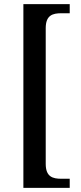

<svg xmlns="http://www.w3.org/2000/svg" viewBox="-20 -780 391 928"><path d="M93 128H317V84H277C235 84 201 75 201 12V-644C201 -707 235 -716 277 -716H317V-760H93Z"/></svg>

Font: Noto Serif Armenian SemiCondensed Medium
Style: Regular
Weight: 500
Width: 4
Designer: Monotype Design Team
Foundry: Monotype Imaging Inc.
Version: Version 2.008